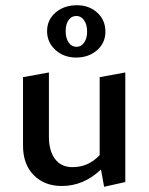

<svg xmlns="http://www.w3.org/2000/svg" viewBox="-20 -705 568 734"><path d="M271 -485Q224 -485 192 -514Q160 -543 160 -586Q160 -629 192.5 -657Q225 -685 274 -685Q321 -685 352 -656.5Q383 -628 383 -584Q383 -541 351 -513Q319 -485 271 -485ZM272 -644Q253 -644 242 -628Q231 -612 231 -586Q231 -559 242.5 -542.5Q254 -526 273 -526Q290 -526 301.5 -542Q313 -558 313 -584Q313 -611 301.5 -627.5Q290 -644 272 -644ZM361 -410 459 -428V-9L378 9L366 -57Q300 6 216 6Q150 6 109 -35.5Q68 -77 68 -148V-410L167 -428V-183Q167 -128 190.5 -97Q214 -66 257 -66Q318 -66 361 -112Z"/></svg>

Font: EauTest Semibold
Style: Regular
Weight: 600
Designer: Christian Thalmann (Catharsis Fonts)
Version: Version 0.001;PS 000.001;hotconv 1.0.88;makeotf.lib2.5.64775